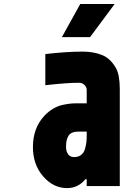

<svg xmlns="http://www.w3.org/2000/svg" viewBox="-20 -937 707 967"><path d="M291.7 -750 384.1 -916.7H557.3L433.6 -750ZM416.7 -274.1H372.4Q340.5 -274.1 326.5 -255.5Q312.5 -237 312.5 -197.3Q312.5 -175.1 322.9 -160.5Q333.3 -145.8 352.9 -145.8Q375 -145.8 389 -156.9Q403 -168 408.5 -188.5Q414.1 -209 415.4 -223.3Q416.7 -237.6 416.7 -259.1ZM395.8 -677.1Q451.8 -677.1 494.1 -659.8Q536.5 -642.6 563.8 -594.4Q583.3 -559.9 583.3 -487.6V0H416.7V-34.5H410.2Q373.7 10.4 317.7 10.4Q248.7 10.4 197.3 -48.8Q145.8 -108.1 145.8 -196Q145.8 -291.7 203.1 -353.5Q224 -375.7 247.7 -389.6Q271.5 -403.6 296.5 -408.9Q321.6 -414.1 336.9 -415.4Q352.2 -416.7 373.7 -416.7H416.7V-484.4Q416.7 -497.4 405.6 -508.8Q394.5 -520.2 377 -520.2Q317.1 -520.2 208.3 -507.8V-664.7Q315.8 -677.1 395.8 -677.1Z"/></svg>

Font: TypoPRO Monoid
Style: Bold
Weight: 700
Width: 4
Monospace: yes
Designer: Andreas Larsen (@larsenwork)
Version: Version 0.61